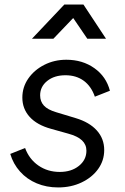

<svg xmlns="http://www.w3.org/2000/svg" viewBox="-20 -810 550 842"><path d="M25 -135 90 -161Q108 -112 148.5 -84Q189 -56 242 -56Q293 -56 326 -82.5Q359 -109 359 -149Q359 -176 339.5 -194.5Q320 -213 279 -224L204 -245Q142 -262 110 -297.5Q78 -333 78 -382Q78 -428 104 -465.5Q130 -503 174 -525.5Q218 -548 271 -548Q342 -548 394 -511Q446 -474 462 -412L396 -386Q380 -432 347 -456Q314 -480 267 -480Q218 -480 187 -455Q156 -430 156 -392Q156 -365 172.5 -347Q189 -329 226 -318L312 -292Q372 -274 404.5 -238Q437 -202 437 -152Q437 -106 410.5 -69Q384 -32 338 -10Q292 12 235 12Q184 12 141 -6Q98 -24 68 -57.5Q38 -91 25 -135ZM120 -640 262 -790H346L445 -640H363L301 -731L214 -640Z"/></svg>

Font: Kosmopol Plus Jakarta Sans Italic It
Style: Regular
Weight: 400
Italic angle: -8.04999°
Designer: Gumpita Rahayu
Foundry: Tokotype
Version: Version 2.006